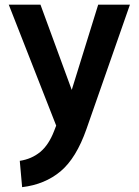

<svg xmlns="http://www.w3.org/2000/svg" viewBox="-20 -544 579 801"><path d="M72.3 236.8 62.5 127Q111.8 119.6 147.7 90.1Q183.6 60.5 206.1 1.5L214.4 -20L16.6 -524.4H148.9L279.3 -168.9L389.6 -524.4H522L340.8 -5.9Q298.3 115.7 232.7 170.7Q167 225.6 72.3 236.8Z"/></svg>

Font: Monda
Style: Bold
Weight: 700
Designer: Vernon Adams
Foundry: Vernon Adams
Version: Version 2.100; ttfautohint (v1.8.3)